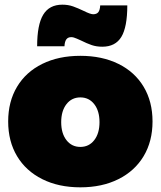

<svg xmlns="http://www.w3.org/2000/svg" viewBox="-20 -794 688 822"><path d="M633 -274Q633 -189 595 -125.5Q557 -62 487 -27Q417 8 324 8Q231 8 161 -27Q91 -62 53 -125.5Q15 -189 15 -274Q15 -359 53 -422.5Q91 -486 161 -520.5Q231 -555 324 -555Q417 -555 487 -520.5Q557 -486 595 -422.5Q633 -359 633 -274ZM242 -271Q242 -223 264.5 -194Q287 -165 324 -165Q361 -165 383.5 -194Q406 -223 406 -271Q406 -319 383.5 -348Q361 -377 324 -377Q287 -377 264.5 -348Q242 -319 242 -271ZM418 -594Q393 -594 372.5 -601Q352 -608 326 -621Q323 -622 309 -628.5Q295 -635 285 -635Q271 -635 264 -625.5Q257 -616 256 -596H139Q139 -688 165 -731Q191 -774 247 -774Q272 -774 293 -766.5Q314 -759 339 -747Q367 -733 379 -733Q394 -733 401 -742Q408 -751 409 -771H525Q525 -678 499.5 -636Q474 -594 418 -594Z"/></svg>

Font: Gontserrat Black
Style: Regular
Weight: 900
Designer: Julieta Ulanovsky
Foundry: Julieta Ulanovsky
Version: Version 6.001